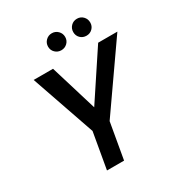

<svg xmlns="http://www.w3.org/2000/svg" viewBox="-204 -1029 1092 1168"><g transform="rotate(-30 341.5 -445.5)"><path d="M206 0 250 -252 95 -700H231L335 -358L323 -360L548 -700H683L370 -252L326 0ZM332 -772Q307 -772 289.5 -789Q272 -806 272 -831Q272 -856 289.5 -873.5Q307 -891 332 -891Q357 -891 374.5 -873.5Q392 -856 392 -831Q392 -806 374.5 -789Q357 -772 332 -772ZM509 -772Q483 -772 466 -789Q449 -806 449 -831Q449 -856 466 -873.5Q483 -891 509 -891Q534 -891 551 -873.5Q568 -856 568 -831Q568 -806 551 -789Q534 -772 509 -772Z"/></g></svg>

Font: DM Sans 16pt SemiBold
Style: Italic
Weight: 600
Italic angle: -10°
Version: Version 4.004;gftools[0.9.30]